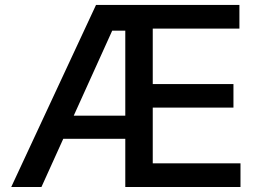

<svg xmlns="http://www.w3.org/2000/svg" viewBox="-20 -747 1044 767"><path d="M24.9 0 363.6 -727.3H936.4V-632.8H590.2V-411.2H912.6V-317.1H590.2V-94.5H940.7V0H480.5V-624.6H428.3L145.6 0ZM183.9 -192.5V-284.8H539.1V-192.5Z"/></svg>

Font: InterMG Medium
Style: Regular
Weight: 500
Designer: Rasmus Andersson
Foundry: rsms
Version: Version 3.019;December 26, 2023;FontCreator 15.0.0.2955 64-b